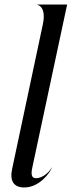

<svg xmlns="http://www.w3.org/2000/svg" viewBox="-20 -820 316 848"><path d="M169 -711.5 33.5 -73.5C22 -20 41.5 8 87 8C154 8 201 -57 209.5 -80H208.5C202 -66.5 172.5 -33 139.5 -33C120 -33 115.5 -47.5 123 -81.5L276.5 -800H145V-798.5C147.5 -798.5 186 -790 169 -711.5Z"/></svg>

Font: Beautique Display Italic
Style: Regular
Weight: 400
Italic angle: -12°
Designer: Nhat-Quang Ngo
Version: Version 1.100;Glyphs 3.2.3 (3260)